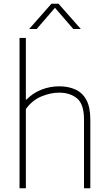

<svg xmlns="http://www.w3.org/2000/svg" viewBox="-20 -1012 584 1032"><path d="M85 0V-808H119V-476.5H122Q157.5 -512.5 203 -530.2Q248.5 -548 298.5 -548Q347.5 -548 385.2 -531Q423 -514 444.2 -475Q465.5 -436 465.5 -369.5V0H431.5V-370Q431.5 -451.5 394.5 -482.8Q357.5 -514 297 -514Q253 -514 203.8 -494.2Q154.5 -474.5 119 -426V0ZM136.5 -856 256.5 -992H294.5L414.5 -856H374L275.5 -970L177 -856Z"/></svg>

Font: Encode Sans Th
Style: Regular
Weight: 100
Designer: Multiple Designers
Foundry: Impallari Type
Version: Version 3.002; ttfautohint (v1.8.3) -l 8 -r 50 -G 200 -x 14 